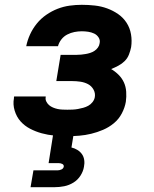

<svg xmlns="http://www.w3.org/2000/svg" viewBox="-20 -558 640 798"><path d="M260 8Q233 8 206 5.5Q179 3 153.5 -4Q128 -11 105 -23Q82 -35 65.5 -53.5Q49 -72 41 -98Q33 -124 38 -150Q38 -152 38 -154Q38 -156 39 -157H170Q170 -157 170 -156.5Q170 -156 170 -155Q168 -145 172.5 -136Q177 -127 184 -121Q191 -115 200.5 -111Q210 -107 219.5 -105Q229 -103 239.5 -102.5Q250 -102 260 -102Q271 -102 282 -102.5Q293 -103 304 -105Q315 -107 326 -110Q337 -113 347 -118.5Q357 -124 364.5 -133.5Q372 -143 374 -154Q377 -171 368.5 -186Q360 -201 345.5 -208.5Q331 -216 314 -218.5Q297 -221 280 -221H214L232 -330H298Q308 -330 317.5 -331Q327 -332 336 -333.5Q345 -335 354.5 -338Q364 -341 372.5 -346.5Q381 -352 387 -360.5Q393 -369 394 -378Q397 -391 390 -402Q383 -413 371.5 -418.5Q360 -424 346.5 -426Q333 -428 320 -428Q305 -428 289.5 -425Q274 -422 259.5 -414.5Q245 -407 235 -394Q225 -381 221 -366H89Q94 -391 105 -415Q116 -439 133 -460Q150 -481 172.5 -496.5Q195 -512 219.5 -521.5Q244 -531 269.5 -534.5Q295 -538 320 -538Q347 -538 374 -535Q401 -532 425.5 -523Q450 -514 471 -499.5Q492 -485 506 -463.5Q520 -442 524.5 -415.5Q529 -389 525 -362Q522 -347 516 -331.5Q510 -316 498.5 -304.5Q487 -293 472 -285Q457 -277 442 -271Q459 -261 473 -247Q487 -233 495 -215.5Q503 -198 504.5 -177Q506 -156 503 -135Q499 -111 486.5 -87Q474 -63 453.5 -46Q433 -29 408.5 -18.5Q384 -8 359 -2Q334 4 309.5 6Q285 8 260 8ZM107 220 119 150H219Q227 150 235 146.5Q243 143 245 135Q246 127 239 123.5Q232 120 224 120H182L201 0H286L277 55Q290 58 301.5 65Q313 72 320.5 82.5Q328 93 330 107Q332 121 329 135Q326 154 314.5 172Q303 190 285 201Q267 212 247 216Q227 220 207 220Z"/></svg>

Font: Iosevka Curly XBdExObl
Style: Regular
Weight: 800
Width: 7
Italic angle: -9°
Monospace: yes
Designer: Belleve Invis
Foundry: Belleve Invis
Version: Version 11.1.0; ttfautohint (v1.8.3)